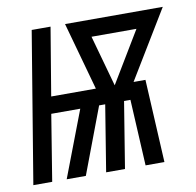

<svg xmlns="http://www.w3.org/2000/svg" viewBox="-90 -586 666 652"><g transform="rotate(-10 243.0 -260.0)"><path d="M-26 0 60 -520H125L86 -286H240L175 -520H512L370 -286H411L426 0H361L349 -228H327L290 0H225L262 -228H241L155 0H89L176 -228H76L39 0ZM305 -286 411 -462H256Z"/></g></svg>

Font: Iosevka Fixed
Style: Italic
Weight: 400
Italic angle: -9°
Monospace: yes
Designer: Belleve Invis
Foundry: Belleve Invis
Version: Version 33.2.4